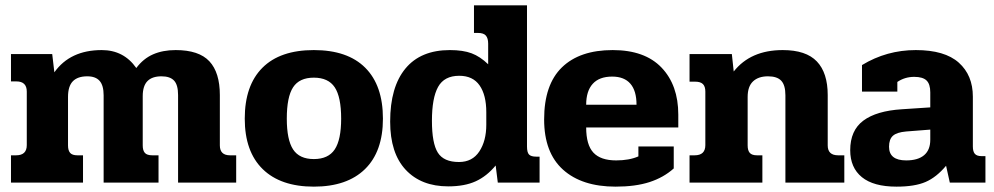

<svg xmlns="http://www.w3.org/2000/svg" viewBox="-20 -682 3711 717"><path d="M21 -102H40Q80 -102 80 -140V-340Q80 -378 41 -378H21V-480H175L183 -412Q242 -495 360 -495Q442 -495 489 -428Q515 -463 551.5 -479Q588 -495 636 -495Q723 -495 762 -453Q801 -411 801 -327V-139Q801 -102 839 -102H862V0H645V-327Q645 -365 630 -381Q615 -397 583 -397Q548 -397 530.5 -379Q513 -361 513 -323V-139Q513 -120 521 -111Q529 -102 549 -102H572V0H367V-326Q367 -363 352 -380Q337 -397 306 -397Q270 -397 252 -378.5Q234 -360 234 -320V-139Q234 -120 242 -111Q250 -102 269 -102H290V0H21Z M894 -239Q894 -363 960 -429Q1026 -495 1152 -495Q1278 -495 1344 -429Q1410 -363 1410 -239Q1410 -116 1343 -50.5Q1276 15 1152 15Q1028 15 961 -50.5Q894 -116 894 -239ZM1254 -239Q1254 -320 1230 -356Q1206 -392 1152 -392Q1098 -392 1074.5 -356Q1051 -320 1051 -239Q1051 -160 1074.5 -124Q1098 -88 1152 -88Q1206 -88 1230 -124Q1254 -160 1254 -239Z M1437 -228Q1437 -357 1494 -426Q1551 -495 1660 -495Q1709 -495 1741 -483Q1773 -471 1803 -442V-519Q1803 -539 1794.5 -549Q1786 -559 1765 -559H1750V-662H1948V-135Q1948 -113 1955.5 -105Q1963 -97 1983 -97H1995V0H1839L1831 -64Q1798 -24 1756.5 -5Q1715 14 1654 14Q1553 14 1495 -48Q1437 -110 1437 -228ZM1796 -216V-263Q1796 -327 1771 -363Q1746 -399 1695 -399Q1639 -399 1616 -357.5Q1593 -316 1593 -231Q1593 -147 1615 -112Q1637 -77 1694 -77Q1744 -77 1770 -116.5Q1796 -156 1796 -216Z M2012 -236Q2012 -366 2078.5 -430.5Q2145 -495 2268 -495Q2388 -495 2450.5 -429.5Q2513 -364 2513 -254V-206H2169Q2169 -141 2196 -112Q2223 -83 2281 -83Q2330 -83 2364 -98V-135H2496V-53Q2458 -19 2405.5 -2Q2353 15 2279 15Q2153 15 2082.5 -48.5Q2012 -112 2012 -236ZM2357 -291Q2357 -343 2334 -369.5Q2311 -396 2266 -396Q2218 -396 2193.5 -369Q2169 -342 2169 -291Z M2555 -102H2574Q2614 -102 2614 -140V-340Q2614 -359 2605 -368Q2596 -377 2576 -377H2555V-480H2713L2720 -415Q2783 -495 2903 -495Q2990 -495 3030.5 -452.5Q3071 -410 3071 -327V-139Q3071 -102 3110 -102H3133V0H2913V-326Q2913 -364 2897.5 -380.5Q2882 -397 2848 -397Q2812 -397 2792 -378Q2772 -359 2772 -320V-139Q2772 -120 2780 -111Q2788 -102 2807 -102H2827V0H2555Z M3155 -121Q3155 -195 3204 -231.5Q3253 -268 3348 -274L3454 -281V-337Q3454 -368 3440 -381.5Q3426 -395 3394 -395Q3359 -395 3331 -376V-340H3199V-439Q3291 -495 3400 -495Q3508 -495 3560.5 -448Q3613 -401 3613 -321V-135Q3613 -116 3620.5 -107.5Q3628 -99 3645 -99H3660V0H3527L3513 -63Q3477 -20 3436.5 -2.5Q3396 15 3328 15Q3242 15 3198.5 -20.5Q3155 -56 3155 -121ZM3454 -160V-198L3364 -191Q3329 -188 3314.5 -175Q3300 -162 3300 -134Q3300 -83 3364 -83Q3408 -83 3431 -102.5Q3454 -122 3454 -160Z"/></svg>

Font: Pridi SemiBold
Style: Regular
Weight: 600
Designer: Katatrad Team
Foundry: CadsonDemak
Version: Version 1.001